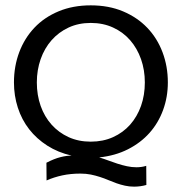

<svg xmlns="http://www.w3.org/2000/svg" viewBox="-20 -592 686 725"><path d="M32.7 -280.8Q32.7 -341.8 52.7 -395Q72.8 -448.2 110.1 -487.5Q147.5 -526.9 201.4 -549.3Q255.4 -571.8 322.8 -571.8Q390.6 -571.8 444.6 -549.1Q498.5 -526.4 536.1 -487.1Q573.7 -447.8 593.8 -394.5Q613.8 -341.3 613.8 -280.8Q613.8 -225.6 595.9 -176.8Q578.1 -127.9 544.7 -90.3Q511.2 -52.7 463.1 -28.3Q415 -3.9 354.5 2.4Q371.1 7.3 388.2 13.7Q405.3 20 423.1 25.9Q440.9 31.7 459 35.6Q477.1 39.6 495.1 39.6Q504.9 39.6 513.9 38.3Q522.9 37.1 532.2 34.2L532.7 106.4Q510.3 112.8 486.3 112.8Q468.3 112.8 451.9 109.1Q435.5 105.5 420.2 100.1Q404.8 94.7 389.4 88.1Q374 81.5 357.4 76.2Q340.8 70.8 322.8 67.1Q304.7 63.5 283.7 63.5Q246.6 63.5 215.1 70.3Q183.6 77.1 155.8 89.4L155.3 22.5Q184.6 7.3 207.8 1.5Q231 -4.4 250.5 -4.4Q199.2 -16.1 158.7 -42Q118.2 -67.9 90.1 -104Q62 -140.1 47.4 -185.3Q32.7 -230.5 32.7 -280.8ZM119.1 -280.8Q119.1 -232.9 133.5 -192.1Q147.9 -151.4 174.8 -121.3Q201.7 -91.3 239 -74.2Q276.4 -57.1 322.8 -57.1Q369.1 -57.1 407 -74.2Q444.8 -91.3 471.4 -121.3Q498 -151.4 512.5 -192.1Q526.9 -232.9 526.9 -280.8Q526.9 -327.6 512.5 -368.7Q498 -409.7 471.4 -440.2Q444.8 -470.7 407 -488Q369.1 -505.4 322.8 -505.4Q276.4 -505.4 239 -488Q201.7 -470.7 174.8 -440.2Q147.9 -409.7 133.5 -368.7Q119.1 -327.6 119.1 -280.8Z"/></svg>

Font: Rokkitt
Style: Regular
Weight: 400
Version: Version 1.2; ttfautohint (v1.5) -l 7 -r 28 -G 50 -x 13 -D la